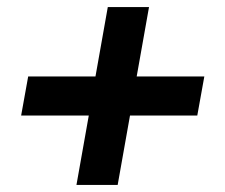

<svg xmlns="http://www.w3.org/2000/svg" viewBox="-20 -525 640 545"><path d="M197 0 232 -197H40L60 -308H251L286 -505H403L368 -308H560L540 -197H349L314 0Z"/></svg>

Font: Livvic SemiBold
Style: Italic
Weight: 600
Italic angle: -10°
Designer: Jacques Le Bailly, Baron von Fonthausen
Version: Version 1.001; ttfautohint (v1.8.2)